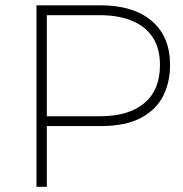

<svg xmlns="http://www.w3.org/2000/svg" viewBox="-20 -720 704 740"><path d="M160.5 0H120.5V-699.5H366.5Q494.5 -699.5 565 -639.2Q635.5 -579 635.5 -469.5Q635.5 -403.5 608.8 -350.2Q582 -297 523 -265.5Q464 -234 366.5 -234H160.5ZM365.5 -272Q476 -272 536.2 -322.5Q596.5 -373 596.5 -469Q596.5 -536 567 -578.5Q537.5 -621 485.5 -641.2Q433.5 -661.5 365.5 -661.5H160.5V-272Z"/></svg>

Font: Argentum Novus ExtraLight
Style: Regular
Weight: 250
Designer: Julieta Ulanovsky (font) & Cristiano Sobral (main changes)
Foundry: Julieta Ulanovsky (font) & Cristiano Sobral (main changes)
Version: Version 3.00;November 27, 2020;FontCreator 13.0.0.2655 64-bi